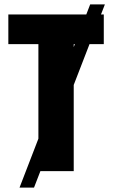

<svg xmlns="http://www.w3.org/2000/svg" viewBox="-20 -780 527 875"><path d="M458 -760 135 75H69L391 -760ZM316 0H155V-579H18V-714H453V-579H316Z"/></svg>

Font: Noto Sans Display Condensed ExtraBold
Style: Regular
Weight: 800
Width: 3
Designer: Monotype Design Team
Foundry: Monotype Imaging Inc.
Version: Version 2.003